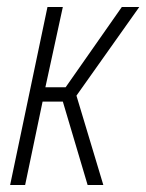

<svg xmlns="http://www.w3.org/2000/svg" viewBox="-20 -530 419 550"><path d="M9 0 116 -510H160L110 -280H168L329 -510H379L199 -256L276 0H231L160 -239H102L52 0Z"/></svg>

Font: Saira Condensed ExtraLight
Style: Italic
Weight: 250
Width: 3
Italic angle: -12°
Designer: Hector Gatti with collaboration of the Omnibus-Type team
Foundry: Omnibus-Type
Version: Version 1.101